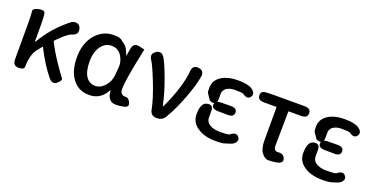

<svg xmlns="http://www.w3.org/2000/svg" viewBox="-27 -1127 3303 1710"><g transform="rotate(20 1624.0 -272.5)"><path d="M513 5Q474 39 435 -8Q360 -97 283 -248Q281 -252 278 -248L243 -205Q196 -148 194 -30Q194 0 141 0Q87 0 87 -60V-394Q87 -488 82 -513.5Q77 -539 131 -552Q185 -564 192 -537.5Q199 -511 199 -419V-274Q199 -269 201.5 -269Q204 -269 211 -281Q273 -385 351 -461Q439 -546 462 -551Q520 -563 533 -511Q546 -459 490 -442Q447 -429 360 -339Q353 -332 358 -323Q395 -249 457 -157Q519 -65 535.5 -47Q552 -29 513 5Z M813 13Q715 13 658 -60Q598 -135 598 -268.5Q598 -402 671 -486Q740 -564 840 -564Q894 -564 911 -552Q935 -534 959 -516Q981 -499 1001 -441Q1004 -431 1006 -431Q1008 -431 1009 -439L1020 -500Q1031 -560 1085 -548Q1140 -537 1139 -534Q1138 -529 1132 -500Q1073 -226 1073 -136Q1073 -109 1088 -95Q1103 -81 1129 -83Q1155 -85 1173 -46Q1190 -7 1146 3L1134 6Q1101 13 1067 13Q989 13 982 -86Q982 -92 980 -92Q978 -92 971 -80Q918 13 813 13ZM838 -82Q887 -82 927.5 -127.5Q968 -173 973 -236L979 -313Q981 -337 975 -361Q945 -468 855 -468Q798 -468 760 -419Q717 -364 717 -269Q717 -178 748.5 -130Q780 -82 838 -82Z M1449 0Q1393 0 1383 -56Q1365 -150 1309 -292Q1254 -431 1229 -468Q1195 -518 1242 -549Q1290 -580 1322 -529Q1351 -482 1399 -350Q1444 -226 1464 -126Q1466 -118 1468.5 -118Q1471 -118 1476 -129Q1576 -346 1588 -494Q1593 -555 1650 -548Q1707 -541 1697 -481Q1685 -404 1638 -277Q1590 -147 1529 -43Q1504 0 1454 0Z M1944 -244Q1884 -245 1884 -285Q1884 -325 1944 -326L2034 -327Q2094 -328 2094 -285Q2094 -242 2034 -243ZM1913 -350Q1913 -283 1850 -305Q1844 -307 1837 -317Q1821 -342 1804 -366Q1799 -374 1799 -413Q1799 -486 1865 -527Q1924 -564 2017 -564Q2114 -564 2153 -537Q2202 -503 2177 -467Q2152 -431 2103 -466Q2091 -474 2022 -474Q1974 -474 1943.5 -454Q1913 -434 1913 -398ZM1824 -272Q1887 -289 1887 -224V-164Q1887 -123 1923.5 -100Q1960 -77 2025 -77Q2102 -77 2116 -88Q2163 -126 2191 -91Q2218 -56 2170 -20Q2166 -17 2146 -10Q2117 -1 2088 8Q2071 13 2013 13Q1908 13 1842 -31Q1773 -76 1773 -153Q1773 -258 1824 -272Z M2579 8Q2546 13 2513 13Q2479 13 2449 -27Q2421 -64 2421 -140V-453Q2421 -458 2416 -458H2302Q2243 -458 2241 -501Q2240 -544 2281 -547L2292 -548Q2323 -550 2354 -550H2653Q2713 -550 2713 -504Q2713 -458 2653 -458H2538Q2533 -458 2533 -453L2529 -134Q2529 -81 2570 -84Q2625 -89 2638 -46Q2651 -4 2589 6Z M2955 -244Q2895 -245 2895 -285Q2895 -325 2955 -326L3045 -327Q3105 -328 3105 -285Q3105 -242 3045 -243ZM2924 -350Q2924 -283 2861 -305Q2855 -307 2848 -317Q2832 -342 2815 -366Q2810 -374 2810 -413Q2810 -486 2876 -527Q2935 -564 3028 -564Q3125 -564 3164 -537Q3213 -503 3188 -467Q3163 -431 3114 -466Q3102 -474 3033 -474Q2985 -474 2954.5 -454Q2924 -434 2924 -398ZM2835 -272Q2898 -289 2898 -224V-164Q2898 -123 2934.5 -100Q2971 -77 3036 -77Q3113 -77 3127 -88Q3174 -126 3202 -91Q3229 -56 3181 -20Q3177 -17 3157 -10Q3128 -1 3099 8Q3082 13 3024 13Q2919 13 2853 -31Q2784 -76 2784 -153Q2784 -258 2835 -272Z"/></g></svg>

Font: Resource Han Rounded JP Medium
Style: Regular
Weight: 500
Designer: Cyano Hao (round all glyphs); Ryoko NISHIZUKA 西塚涼子 (kana, bopomofo & ideographs); Paul D. Hunt (Latin, Greek & Cyrillic)
Foundry: Cyano Hao
Version: 0.990